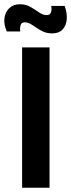

<svg xmlns="http://www.w3.org/2000/svg" viewBox="-26 -883 334 903"><path d="M78 0V-660H207V0ZM219 -726Q190 -726 167.5 -739Q145 -752 126.5 -765Q108 -778 91 -778Q74 -778 70.5 -764Q67 -750 69 -735H6Q-9 -769 -5 -798Q-1 -827 18 -845Q37 -863 68 -863Q96 -863 118 -850Q140 -837 158 -824.5Q176 -812 193 -812Q210 -812 214 -825.5Q218 -839 215 -855H278Q290 -823 288 -793.5Q286 -764 269 -745Q252 -726 219 -726Z"/></svg>

Font: Bricolage Grotesque 10pt SemiBold
Style: Regular
Weight: 600
Designer: Mathieu Triay
Foundry: Atelier Triay
Version: Version 1.000; ttfautohint (v1.8.4.7-5d5b);gftools[0.9.29]